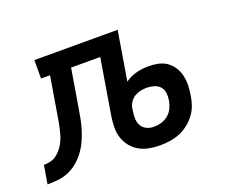

<svg xmlns="http://www.w3.org/2000/svg" viewBox="-148 -668 989 823"><g transform="rotate(-20 347.0 -256.0)"><path d="M456 8Q431 8 406.5 3.5Q382 -1 361.5 -12.5Q341 -24 326 -42.5Q311 -61 303.5 -84Q296 -107 296.5 -132Q297 -157 301 -183L343 -436H210L182 -267Q178 -243 173.5 -219Q169 -195 162 -171.5Q155 -148 144.5 -124.5Q134 -101 119 -80Q104 -59 84 -42Q64 -25 40.5 -15Q17 -5 -7.5 -2.5Q-32 0 -56 0L-42 -84Q-27 -84 -12 -87.5Q3 -91 16 -100.5Q29 -110 39 -123Q49 -136 56 -150Q63 -164 67.5 -179Q72 -194 75 -208.5Q78 -223 81 -238Q84 -253 86 -268L114 -436H73V-520H453L416 -297Q440 -314 467.5 -321Q495 -328 522 -328Q545 -328 567 -323.5Q589 -319 606 -307Q623 -295 634.5 -277Q646 -259 651 -238Q656 -217 655.5 -194.5Q655 -172 651 -149Q648 -127 640.5 -105.5Q633 -84 619 -65Q605 -46 585.5 -31Q566 -16 545 -7.5Q524 1 501 4.5Q478 8 456 8ZM457 -76Q474 -76 491.5 -81Q509 -86 523.5 -98Q538 -110 545.5 -126.5Q553 -143 556 -160Q559 -177 557 -194Q555 -211 544.5 -222.5Q534 -234 518 -239Q502 -244 485 -244Q471 -244 456.5 -241Q442 -238 429.5 -230.5Q417 -223 408 -210Q399 -197 397 -183L395 -169Q392 -152 393 -134.5Q394 -117 402 -103.5Q410 -90 425 -83Q440 -76 457 -76Z"/></g></svg>

Font: Iosevka Etoile Medium
Style: Italic
Weight: 500
Italic angle: -9°
Designer: Belleve Invis
Foundry: Belleve Invis
Version: Version 22.1.2; ttfautohint (v1.8.4)